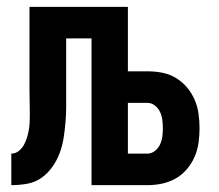

<svg xmlns="http://www.w3.org/2000/svg" viewBox="-20 -540 640 560"><path d="M13 0V-92Q25 -92 34.5 -99.5Q44 -107 49.5 -117Q55 -127 58.5 -138Q62 -149 64 -160.5Q66 -172 66.5 -183.5Q67 -195 67 -206Q67 -225 66.5 -243.5Q66 -262 66 -281V-520H353V-332H410Q432 -332 453 -328Q474 -324 492.5 -313Q511 -302 525 -285.5Q539 -269 547.5 -249.5Q556 -230 559 -208.5Q562 -187 562 -166Q562 -145 559 -123.5Q556 -102 547.5 -82.5Q539 -63 525 -46.5Q511 -30 492.5 -19.5Q474 -9 453 -4.5Q432 0 410 0H247V-428H173V-275Q173 -275 173 -274.5Q173 -274 173 -274Q173 -251 173 -228.5Q173 -206 171 -183Q169 -160 165.5 -137.5Q162 -115 154 -93.5Q146 -72 132.5 -53Q119 -34 100.5 -21Q82 -8 59 -4Q36 0 13 0ZM353 -92H410Q422 -92 432 -100Q442 -108 447 -119Q452 -130 453.5 -142Q455 -154 455 -166Q455 -178 453.5 -190Q452 -202 447 -213Q442 -224 432 -232Q422 -240 410 -240H353Z"/></svg>

Font: Zed Mono Semibold Extended
Style: Regular
Weight: 600
Width: 7
Monospace: yes
Designer: Belleve Invis
Foundry: Belleve Invis
Version: Version 1.0.0; ttfautohint (v1.8.4)